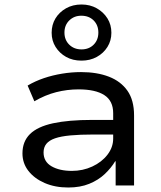

<svg xmlns="http://www.w3.org/2000/svg" viewBox="-20 -826 717 855"><path d="M284 9Q225 9 179 -11Q133 -31 106.5 -65Q80 -99 80 -143Q80 -196 113.5 -229Q147 -262 216 -277Q285 -292 391 -292H500V-227H396Q336 -227 293.5 -223Q251 -219 225 -210Q199 -201 186.5 -185.5Q174 -170 174 -147Q174 -106 209.5 -85.5Q245 -65 300 -65Q349 -65 391 -84.5Q433 -104 458.5 -137Q484 -170 484 -209V-322Q484 -377 444.5 -402.5Q405 -428 330 -428Q279 -428 230 -415.5Q181 -403 133 -375L103 -445Q137 -465 175.5 -478Q214 -491 256.5 -498Q299 -505 341 -505Q412 -505 465 -484.5Q518 -464 547.5 -422Q577 -380 577 -312V0H495V-108H493Q475 -78 446.5 -51Q418 -24 377.5 -7.5Q337 9 284 9ZM343 -556Q304 -556 274.5 -572.5Q245 -589 227.5 -617Q210 -645 210 -680Q210 -716 227 -744Q244 -772 274 -789Q304 -806 343 -806Q381 -806 411 -789Q441 -772 458.5 -744Q476 -716 476 -680Q476 -645 458.5 -617Q441 -589 411 -572.5Q381 -556 343 -556ZM343 -606Q376 -606 397 -627Q418 -648 418 -681Q418 -714 397 -735Q376 -756 342 -756Q310 -756 288.5 -735Q267 -714 267 -681Q267 -648 288.5 -627Q310 -606 343 -606Z"/></svg>

Font: Nunito Sans 7pt SemiExpanded
Style: Regular
Weight: 400
Width: 6
Designer: Vernon Adams
Foundry: Vernon Adams
Version: Version 3.101;gftools[0.9.27]